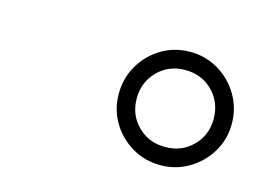

<svg xmlns="http://www.w3.org/2000/svg" viewBox="-48 -877 530 393"><g transform="rotate(15 217.0 -680.0)"><path d="M194.5 -679.5Q194.5 -712.5 210.5 -740Q226.5 -767.5 253.8 -783.8Q281 -800 314 -800Q347 -800 374.2 -783.8Q401.5 -767.5 417.8 -740Q434 -712.5 434 -679.5Q434 -646.5 417.8 -619.5Q401.5 -592.5 374.2 -576.2Q347 -560 314 -560Q281 -560 253.8 -576.2Q226.5 -592.5 210.5 -619.5Q194.5 -646.5 194.5 -679.5ZM232.5 -679.5Q232.5 -645 255.8 -621.8Q279 -598.5 314 -598.5Q349 -598.5 372.2 -621.8Q395.5 -645 395.5 -679.5Q395.5 -714.5 372.2 -738Q349 -761.5 314 -761.5Q279 -761.5 255.8 -738Q232.5 -714.5 232.5 -679.5Z"/></g></svg>

Font: Bodoni* 48pt
Style: Bold Italic
Weight: 700
Italic angle: -13°
Version: Version 2.3